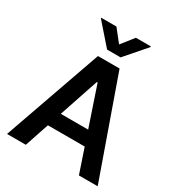

<svg xmlns="http://www.w3.org/2000/svg" viewBox="-212 -1064 1117 1202"><g transform="rotate(30 346.5 -462.5)"><path d="M19.5 0 268.6 -707H424.8L674.8 0H539.1L480 -174.8H213.9L155.3 0ZM445.8 -277.3 349.6 -562.5H343.8L248 -277.3ZM346.7 -835.9 417 -924.8H525.4V-919.9L395.5 -770.5H297.9L167 -919.9V-924.8H276.4Z"/></g></svg>

Font: Pretendard GOV SemiBold
Style: Regular
Weight: 600
Designer: Base glyphs from Inter by Rasmus Andersson; Hangeul glyphs from Noto Sans CJK(Source Han Sans) by Jang Soo-young and Kan
Foundry: Kil Hyung-jin
Version: Version 1.309